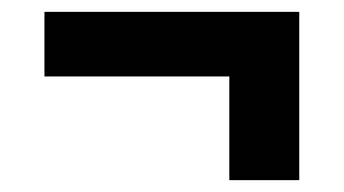

<svg xmlns="http://www.w3.org/2000/svg" viewBox="-20 -382 580 324"><path d="M485 -78H367V-253H55V-362H485Z"/></svg>

Font: IBM Plex Sans Condensed
Style: Bold
Weight: 700
Width: 3
Designer: Mike Abbink, Paul van der Laan, Pieter van Rosmalen
Foundry: Bold Monday
Version: Version 3.201